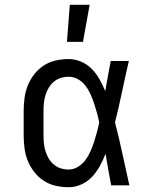

<svg xmlns="http://www.w3.org/2000/svg" viewBox="-20 -775 640 803"><path d="M267 8Q240 8 213 2Q186 -4 163 -19Q140 -34 123 -56Q106 -78 96 -103Q86 -128 82.5 -155.5Q79 -183 79 -210V-310Q79 -337 82.5 -364.5Q86 -392 96 -417Q106 -442 123 -464Q140 -486 163 -501Q186 -516 213 -522Q240 -528 267 -528Q294 -528 319.5 -517Q345 -506 364 -486.5Q383 -467 396.5 -443Q410 -419 420 -394Q426 -426 431.5 -457.5Q437 -489 443 -520H519Q504 -456 490.5 -391.5Q477 -327 461 -263Q478 -198 492 -132Q506 -66 521 0H445Q439 -32 433 -64.5Q427 -97 422 -129L421 -131Q411 -105 397.5 -80.5Q384 -56 365.5 -36Q347 -16 321 -4Q295 8 267 8ZM267 -66Q288 -66 306.5 -77.5Q325 -89 337.5 -106Q350 -123 358.5 -142.5Q367 -162 373.5 -182Q380 -202 385.5 -222.5Q391 -243 395 -263Q391 -283 385.5 -303Q380 -323 373.5 -342.5Q367 -362 358.5 -381Q350 -400 337.5 -416.5Q325 -433 306.5 -443.5Q288 -454 267 -454Q250 -454 234 -449Q218 -444 205 -433Q192 -422 183.5 -407.5Q175 -393 170 -376.5Q165 -360 163.5 -343.5Q162 -327 162 -310V-210Q162 -193 163.5 -176.5Q165 -160 170 -143.5Q175 -127 183.5 -112.5Q192 -98 205 -87Q218 -76 234 -71Q250 -66 267 -66ZM260 -600 272 -755H355L327 -600Z"/></svg>

Font: Iosevka HT Extended
Style: Regular
Weight: 400
Width: 7
Monospace: yes
Designer: Belleve Invis
Foundry: Belleve Invis
Version: Version 32.3.0; ttfautohint (v1.8.4)